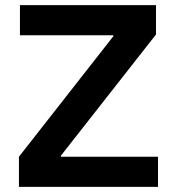

<svg xmlns="http://www.w3.org/2000/svg" viewBox="-20 -727 688 747"><path d="M53.7 -117.2 420.9 -585.9V-589.8H57.6V-707H586.9V-592.8L216.8 -121.1V-117.2H594.7V0H53.7Z"/></svg>

Font: Wanted Sans SemiBold
Style: Regular
Weight: 600
Designer: Original Design by Kil Hyung-jin and Kang Hanbin, Wanted Lab, Inc; Hangeul from Source Han Sans by Jang Soo-young and Ka
Foundry: Wanted Lab, Inc.
Version: Version 1.003